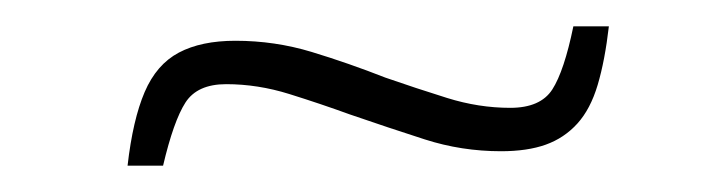

<svg xmlns="http://www.w3.org/2000/svg" viewBox="-20 -375 537 146"><path d="M77 -249Q81 -284 90 -305Q99 -326 116 -335Q133 -344 159 -344Q189 -344 217 -335.5Q245 -327 273 -316Q296 -308 320 -300.5Q344 -293 368 -293Q391 -293 400 -307Q409 -321 416 -355H443Q440 -329 434.5 -310.5Q429 -292 419 -281Q409 -270 395 -265Q381 -260 361 -260Q331 -260 303 -269Q275 -278 246 -288Q224 -296 200 -303.5Q176 -311 152 -311Q130 -311 121 -297Q112 -283 104 -249Z"/></svg>

Font: Saira Thin Thin
Style: Italic
Weight: 250
Italic angle: -12°
Version: Version 1.101